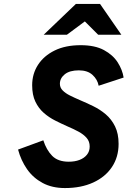

<svg xmlns="http://www.w3.org/2000/svg" viewBox="-20 -941 646 973"><path d="M309 12Q244 12 196 -13.8Q148 -39.5 117.2 -83.5Q86.5 -127.5 71.5 -183L199.5 -230Q215 -181.5 244.2 -151.5Q273.5 -121.5 328.5 -121.5Q359 -121.5 382.8 -130.5Q406.5 -139.5 420.5 -156.8Q434.5 -174 434.5 -198.5Q434.5 -224.5 419 -242.2Q403.5 -260 378 -273.8Q352.5 -287.5 322 -300.5Q291.5 -314 259.8 -330Q228 -346 201.8 -369Q175.5 -392 159.2 -426Q143 -460 143 -509Q143 -566.5 172.5 -612.2Q202 -658 256.8 -685Q311.5 -712 389 -712Q461 -712 506.8 -687.2Q552.5 -662.5 576.5 -624.8Q600.5 -587 606.5 -548L480 -506.5Q474 -538.5 448.8 -561.5Q423.5 -584.5 379.5 -584.5Q333 -584.5 308.2 -564.5Q283.5 -544.5 283.5 -516.5Q283.5 -497 297.5 -482.8Q311.5 -468.5 334.5 -457Q357.5 -445.5 385.5 -433.5Q417.5 -420 452 -403.2Q486.5 -386.5 515.8 -361.8Q545 -337 563 -300.5Q581 -264 581 -212Q581 -145 547.2 -94.5Q513.5 -44 452.2 -16Q391 12 309 12ZM201.5 -765 364.5 -921H487L595 -765H477.5L410 -832.5L319 -765Z"/></svg>

Font: Overpass ExtraBold
Style: Italic
Weight: 800
Italic angle: -10°
Designer: Delve Withrington, Dave Bailey, Thomas Jockin
Foundry: Delve Fonts LLC
Version: Version 4.000